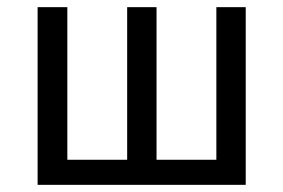

<svg xmlns="http://www.w3.org/2000/svg" viewBox="-20 -516 791 536"><path d="M85 0V-496H168V-70H335V-496H417V-70H584V-496H666V0Z"/></svg>

Font: Nunito Sans 7pt Condensed
Style: Regular
Weight: 400
Width: 3
Designer: Vernon Adams
Foundry: Vernon Adams
Version: Version 3.101;gftools[0.9.27]